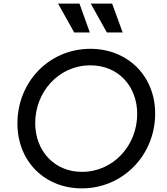

<svg xmlns="http://www.w3.org/2000/svg" viewBox="-20 -1026 921 1058"><path d="M431 12C658 12 835 -172 835 -400C835 -609 682 -757 478 -757C250 -757 76 -574 76 -346C76 -135 228 12 431 12ZM174 -348C174 -520 304 -666 478 -666C633 -666 736 -550 736 -398C736 -225 605 -79 432 -79C278 -79 174 -196 174 -348ZM300 -1006 389 -847H475L418 -1006ZM480 -1006 569 -847H656L598 -1006Z"/></svg>

Font: Mluvka Medium
Style: Italic
Weight: 500
Italic angle: -8°
Designer: Modified by Jiří Krblich, Original typeface by Gumpita Rahayu
Foundry: Gumpita Rahayu & Jiří Krblich
Version: Version 2.000;Glyphs 3.1.1 (3134)